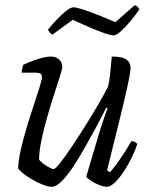

<svg xmlns="http://www.w3.org/2000/svg" viewBox="-20 -717 578 737"><path d="M178 0Q165 0 143.5 -8.5Q122 -17 101.5 -29Q81 -41 66.5 -53Q52 -65 50 -71Q50 -98 59 -138.5Q68 -179 81.5 -224.5Q95 -270 109 -311.5Q123 -353 132 -382.5Q141 -412 141 -422Q141 -431 135 -434.5Q129 -438 117 -438H63Q63 -445 65.5 -454.5Q68 -464 69 -468Q90 -478 109.5 -485Q129 -492 146 -496Q163 -500 175 -500Q194 -500 206.5 -489Q219 -478 219 -460Q219 -453 210 -424Q201 -395 187.5 -354Q174 -313 161 -267Q148 -221 139 -178Q130 -135 130 -104Q142 -90 160.5 -79Q179 -68 186 -68Q192 -68 210 -90.5Q228 -113 253 -150Q278 -187 305 -230Q332 -273 356 -314Q380 -355 395 -385Q400 -406 403.5 -439Q407 -472 409 -500Q430 -500 446 -496.5Q462 -493 471.5 -483Q481 -473 481 -456Q481 -439 469 -384Q457 -329 436.5 -247Q416 -165 391 -63L402 -56Q411 -65 426.5 -86Q442 -107 458 -132Q474 -157 484 -175Q492 -175 498 -172Q504 -169 507 -164Q500 -142 486.5 -114Q473 -86 456 -60Q439 -34 421.5 -17Q404 0 390 0Q378 0 360.5 -7Q343 -14 328.5 -23.5Q314 -33 311 -39L363 -214Q373 -244 380.5 -267Q388 -290 393 -301L388 -304Q371 -270 349 -229Q327 -188 304 -147.5Q281 -107 258.5 -73.5Q236 -40 215.5 -20Q195 0 178 0ZM416 -581Q406 -581 378.5 -590.5Q351 -600 318 -614.5Q285 -629 259 -641L181 -584Q177 -586 172 -591.5Q167 -597 164 -603Q180 -623 198.5 -642.5Q217 -662 234.5 -675.5Q252 -689 262 -689Q273 -689 300.5 -680Q328 -671 361.5 -657.5Q395 -644 423 -632L497 -697Q505 -695 509.5 -689.5Q514 -684 515 -681Q500 -659 480.5 -635.5Q461 -612 443.5 -596.5Q426 -581 416 -581Z"/></svg>

Font: Texturina 12pt ExtraLight
Style: Italic
Weight: 250
Italic angle: -11°
Designer: Guillermo Torres Carreño
Foundry: Omnibus-Type
Version: Version 1.002